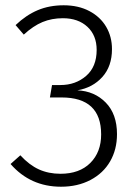

<svg xmlns="http://www.w3.org/2000/svg" viewBox="-20 -696 526 727"><path d="M404 -510Q404 -445 367.5 -404.5Q331 -364 273 -354Q338 -351 380.5 -307.5Q423 -264 423 -188Q423 -130 397 -85Q371 -40 322.5 -14.5Q274 11 211 11Q95 11 20 -75L57 -108Q91 -71 127.5 -54.5Q164 -38 209 -38Q281 -38 322 -79Q363 -120 363 -187Q363 -327 213 -327H169L177 -374H209Q266 -374 306 -408.5Q346 -443 346 -507Q346 -562 311 -594.5Q276 -627 218 -627Q176 -627 141 -612.5Q106 -598 70 -565L39 -601Q79 -639 123 -657.5Q167 -676 221 -676Q277 -676 318.5 -654Q360 -632 382 -594.5Q404 -557 404 -510Z"/></svg>

Font: Fira Sans Light
Style: Regular
Weight: 300
Designer: bBox Type GmbH & Carrois Corporate GbR & Edenspiekermann AG
Foundry: bBox Type GmbH & Carrois Corporate GbR & Edenspiekermann AG
Version: Version 4.301